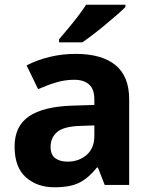

<svg xmlns="http://www.w3.org/2000/svg" viewBox="-20 -786 644 816"><path d="M302 -557Q412 -557 470.5 -509.5Q529 -462 529 -364V0H425L396 -74H392Q357 -30 318 -10Q279 10 211 10Q138 10 90 -32.5Q42 -75 42 -163Q42 -250 103 -291.5Q164 -333 286 -337L381 -340V-364Q381 -407 358.5 -427Q336 -447 296 -447Q256 -447 218 -435.5Q180 -424 142 -407L93 -508Q137 -531 190.5 -544Q244 -557 302 -557ZM323 -251Q251 -249 223 -225Q195 -201 195 -162Q195 -128 215 -113.5Q235 -99 267 -99Q315 -99 348 -127.5Q381 -156 381 -208V-253ZM513 -756Q499 -742 476 -722Q453 -702 426.5 -680Q400 -658 374.5 -638.5Q349 -619 330 -606H231V-619Q247 -638 268.5 -663.5Q290 -689 311 -716.5Q332 -744 346 -766H513Z"/></svg>

Font: Noto Naskh Arabic
Style: Regular
Weight: 400
Designer: Monotype Design Team, David Williams, Mohamad Dakak and Nizar Qandah
Foundry: Monotype Imaging Inc.
Version: Version 2.013